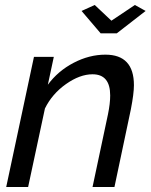

<svg xmlns="http://www.w3.org/2000/svg" viewBox="-20 -750 607 770"><path d="M307.1 -706.1 359.9 -730 426.8 -667 521 -730 564 -706.1 448.2 -616.2H383.8ZM116.2 -522H195.8L171.9 -410.2Q212.4 -465.3 275.1 -498Q337.9 -530.8 402.8 -530.8Q517.1 -530.8 517.1 -408.2Q517.1 -375 504.9 -312L439 0H351.1L413.1 -292Q421.9 -335 421.9 -367.2Q421.9 -452.1 351.1 -452.1Q300.3 -452.1 244.6 -412.8Q189 -373.5 160.2 -314.9L92.8 0H4.9Z"/></svg>

Font: Rawline Medium
Style: Italic
Weight: 500
Italic angle: -12°
Designer: Matt McInerney, Pablo Impallari, Rodrigo Fuenzalida
Foundry: Matt McInerney, Pablo Impallari, Rodrigo Fuenzalida
Version: Version 4.020;PS 004.020;hotconv 1.0.88;makeotf.lib2.5.64775